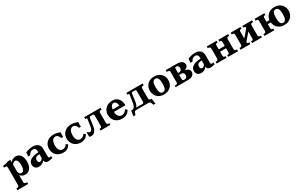

<svg xmlns="http://www.w3.org/2000/svg" viewBox="342 -2592 7718 4927"><g transform="rotate(-30 4201.0 -128.5)"><path d="M269 148V-54C304 -10 354 15 415 15C542 15 620 -88 620 -251C620 -421 547 -516 429 -516C366 -516 311 -486 269 -435V-506H190C154 -484 122 -475 30 -467V-414C106 -420 116 -415 116 -348V148C116 185 99 206 69 206H37V259H356V206H332C292 206 269 185 269 148ZM269 -155V-362C293 -403 324 -425 361 -425C407 -425 446 -373 446 -244C446 -115 402 -70 348 -70C310 -70 282 -100 269 -155Z M936 -516C866 -516 789 -500 719 -467L709 -352H771C800 -411 836 -448 904 -448C957 -448 989 -412 989 -342V-315C825 -314 679 -253 679 -130C679 -37 736 15 825 15C893 15 951 -18 991 -73C1000 -20 1031 14 1089 14C1125 14 1153 11 1230 -11L1221 -70C1200 -61 1188 -59 1175 -59C1154 -59 1142 -76 1142 -107V-331C1142 -452 1059 -516 936 -516ZM850 -158C850 -233 904 -259 989 -260V-148C969 -107 940 -83 906 -83C873 -83 850 -111 850 -158Z M1684 -337H1738V-478C1675 -500 1607 -516 1547 -516C1383 -516 1268 -407 1268 -251C1268 -95 1381 15 1543 15C1649 15 1714 -33 1754 -107L1700 -150C1675 -91 1619 -66 1566 -66C1501 -66 1442 -126 1442 -251C1442 -388 1501 -448 1565 -448C1607 -448 1637 -427 1659 -387C1666 -374 1673 -361 1684 -337Z M2208 -337H2262V-478C2199 -500 2131 -516 2071 -516C1907 -516 1792 -407 1792 -251C1792 -95 1905 15 2067 15C2173 15 2238 -33 2278 -107L2224 -150C2199 -91 2143 -66 2090 -66C2025 -66 1966 -126 1966 -251C1966 -388 2025 -448 2089 -448C2131 -448 2161 -427 2183 -387C2190 -374 2197 -361 2208 -337Z M2457 -506V-453H2480C2507 -453 2511 -441 2507 -413L2477 -216C2462 -119 2426 -102 2402 -102C2373 -102 2361 -118 2345 -134H2318V-6C2338 1 2364 5 2384 5C2456 5 2527 -58 2547 -204L2574 -404C2578 -437 2592 -453 2624 -453H2665C2707 -453 2714 -432 2714 -395V-111C2714 -74 2707 -53 2677 -53H2651V0H2942V-53H2914C2884 -53 2867 -74 2867 -111V-395C2867 -432 2884 -453 2914 -453H2942V-506Z M3012 -251C3012 -95 3125 15 3287 15C3403 15 3474 -37 3518 -117L3464 -160C3437 -97 3377 -66 3320 -66C3252 -66 3189 -123 3186 -243H3528C3528 -397 3453 -516 3291 -516C3127 -516 3012 -407 3012 -251ZM3190 -312C3202 -406 3245 -448 3291 -448C3348 -448 3385 -392 3388 -312Z M3706 -506V-453H3729C3756 -453 3760 -441 3756 -413L3726 -216C3706 -82 3663 -53 3613 -53H3589L3562 105H3624L3630 87C3658 3 3661 0 3761 0H4021C4119 0 4122 4 4150 87L4156 105H4218L4191 -53H4163C4133 -53 4116 -74 4116 -111V-395C4116 -432 4133 -453 4163 -453H4191V-506ZM3739 -53C3767 -87 3787 -137 3796 -204L3823 -404C3827 -437 3841 -453 3873 -453H3914C3956 -453 3963 -432 3963 -395V-111C3963 -74 3956 -53 3926 -53Z M4530 -52C4460 -52 4429 -113 4429 -251C4429 -389 4460 -449 4530 -449C4600 -449 4631 -389 4631 -251C4631 -113 4600 -52 4530 -52ZM4255 -251C4255 -95 4368 15 4530 15C4692 15 4805 -95 4805 -251C4805 -407 4692 -516 4530 -516C4368 -516 4255 -407 4255 -251Z M4875 0H5241C5376 0 5432 -67 5432 -135C5432 -188 5393 -243 5295 -261C5361 -279 5399 -322 5399 -372C5399 -439 5341 -506 5208 -506H4875V-453H4902C4941 -453 4958 -440 4958 -411V-88C4958 -59 4941 -46 4902 -46H4875ZM5111 -108V-226H5173C5237 -226 5255 -187 5255 -142C5255 -95 5226 -56 5168 -56H5158C5127 -56 5111 -72 5111 -108ZM5111 -285V-405C5111 -436 5120 -450 5148 -450H5153C5199 -450 5222 -413 5222 -368C5222 -322 5200 -285 5146 -285Z M5744 -516C5674 -516 5597 -500 5527 -467L5517 -352H5579C5608 -411 5644 -448 5712 -448C5765 -448 5797 -412 5797 -342V-315C5633 -314 5487 -253 5487 -130C5487 -37 5544 15 5633 15C5701 15 5759 -18 5799 -73C5808 -20 5839 14 5897 14C5933 14 5961 11 6038 -11L6029 -70C6008 -61 5996 -59 5983 -59C5962 -59 5950 -76 5950 -107V-331C5950 -452 5867 -516 5744 -516ZM5658 -158C5658 -233 5712 -259 5797 -260V-148C5777 -107 5748 -83 5714 -83C5681 -83 5658 -111 5658 -158Z M6318 -111V-218H6496V-111C6496 -74 6489 -53 6459 -53H6433V0H6724V-53H6696C6666 -53 6649 -74 6649 -111V-395C6649 -432 6666 -453 6696 -453H6724V-506H6433V-453H6459C6489 -453 6496 -432 6496 -395V-287H6318V-395C6318 -432 6325 -453 6355 -453H6381V-506H6090V-453H6118C6148 -453 6165 -432 6165 -395V-111C6165 -74 6148 -53 6118 -53H6090V0H6381V-53H6355C6325 -53 6318 -74 6318 -111Z M7026 -91V-95L7204 -304V-111C7204 -74 7197 -53 7167 -53H7141V0H7432V-53H7404C7374 -53 7357 -74 7357 -111V-395C7357 -432 7374 -453 7404 -453H7432V-506H7141V-453H7167C7197 -453 7204 -439 7204 -415V-410L7026 -201V-395C7026 -432 7033 -453 7063 -453H7089V-506H6798V-453H6826C6856 -453 6873 -432 6873 -395V-111C6873 -74 6856 -53 6826 -53H6798V0H7089V-53H7063C7033 -53 7026 -67 7026 -91Z M7734 -111V-218H7821C7836 -80 7944 15 8094 15C8256 15 8369 -95 8369 -251C8369 -407 8256 -516 8094 -516C7945 -516 7837 -424 7821 -287H7734V-395C7734 -432 7741 -453 7771 -453H7797V-506H7506V-453H7534C7564 -453 7581 -432 7581 -395V-111C7581 -74 7564 -53 7534 -53H7506V0H7797V-53H7771C7741 -53 7734 -74 7734 -111ZM7993 -251C7993 -389 8024 -449 8094 -449C8164 -449 8195 -389 8195 -251C8195 -113 8164 -52 8094 -52C8024 -52 7993 -113 7993 -251Z"/></g></svg>

Font: LT Superior Serif ExtraBold
Style: Regular
Weight: 800
Designer: Daniel Lyons
Foundry: LyonsType
Version: Version 2.120;FEAKit 1.0